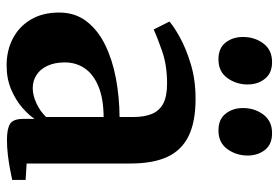

<svg xmlns="http://www.w3.org/2000/svg" viewBox="-148 -664 822 566"><g transform="rotate(90 263.0 -381.0)"><path d="M172.5 10.5Q129.5 10.5 94.2 -7.5Q59 -25.5 38 -60.2Q17 -95 17 -144.5Q17 -191.5 43 -225.2Q69 -259 112.8 -280.2Q156.5 -301.5 211.5 -311.8Q266.5 -322 325 -322.5V-362Q325 -395 316 -417.2Q307 -439.5 285.8 -451Q264.5 -462.5 226.5 -462.5Q172.5 -462.5 131.5 -448.2Q90.5 -434 67 -423L43.5 -469.5Q58 -482.5 90.5 -500.5Q123 -518.5 169.2 -532.5Q215.5 -546.5 271.5 -546.5Q339 -546.5 381 -526Q423 -505.5 442.5 -463.2Q462 -421 462 -355V-48.5L510.5 -45.5V-6Q499.5 -3.5 479.8 0.2Q460 4 437 6.8Q414 9.5 392.5 9.5Q359.5 9.5 345 0.2Q330.5 -9 330.5 -38.5V-72Q320 -55.5 297.8 -36Q275.5 -16.5 244 -3Q212.5 10.5 172.5 10.5ZM240 -66.5Q261 -66.5 284.8 -77.5Q308.5 -88.5 325 -106V-275.5Q270 -275 234.2 -260Q198.5 -245 181.2 -219.5Q164 -194 164 -161Q164 -131.5 173.8 -110.2Q183.5 -89 200.8 -77.8Q218 -66.5 240 -66.5ZM154.5 -614Q122 -614 105.5 -635Q89 -656 89 -686Q89 -721 108.2 -746.5Q127.5 -772 162.5 -772H163.5Q195.5 -772 212.2 -751Q229 -730 229 -700Q229 -666.5 210 -640.2Q191 -614 155.5 -614ZM364 -614Q332 -614 315.2 -635Q298.5 -656 298.5 -686Q298.5 -721 317.8 -746.5Q337 -772 372 -772H373Q405.5 -772 422 -751Q438.5 -730 438.5 -700Q438.5 -666.5 419.5 -640.2Q400.5 -614 365 -614Z"/></g></svg>

Font: Merriweather 72pt
Style: Bold
Weight: 700
Version: Version 2.100